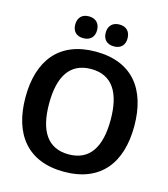

<svg xmlns="http://www.w3.org/2000/svg" viewBox="-123 -933 911 1040"><g transform="rotate(15 332.5 -413.0)"><path d="M246.7 -714.2C286.7 -714.2 308.3 -738.3 308.3 -775C308.3 -811.7 286.7 -836.7 246.7 -836.7C206.7 -836.7 185.8 -811.7 185.8 -775C185.8 -738.3 206.7 -714.2 246.7 -714.2ZM418.3 -714.2C458.3 -714.2 479.2 -738.3 479.2 -775C479.2 -811.7 458.3 -836.7 418.3 -836.7C378.3 -836.7 356.7 -811.7 356.7 -775C356.7 -738.3 378.3 -714.2 418.3 -714.2ZM332.5 11.7C538.3 11.7 637.5 -119.2 637.5 -325C637.5 -530.8 538.3 -661.7 332.5 -661.7C127.5 -661.7 27.5 -530.8 27.5 -325C27.5 -119.2 127.5 11.7 332.5 11.7ZM332.5 -85.8C214.2 -85.8 160 -172.5 160 -325C160 -477.5 214.2 -564.2 332.5 -564.2C450.8 -564.2 505 -477.5 505 -325C505 -172.5 450.8 -85.8 332.5 -85.8Z"/></g></svg>

Font: Familjen Grotesk SemiBold
Style: Regular
Weight: 600
Designer: Anders Wikstroem, Jonas Baeckman, Matilda Gysing, Kristian Moeller
Foundry: Familjen STHLM AB
Version: Version 2.000